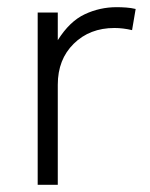

<svg xmlns="http://www.w3.org/2000/svg" viewBox="-20 -515 418 535"><path d="M85 0V-480H141V-403Q174 -455.5 216 -475.2Q258 -495 305 -495Q318 -495 331.8 -494Q345.5 -493 358 -490L348 -431Q335.5 -434 323.2 -435.5Q311 -437 299 -437Q230 -437 185.5 -393.2Q141 -349.5 141 -279V0Z"/></svg>

Font: Geologica Thin Roman Thin
Style: Regular
Weight: 250
Version: Version 1.010;gftools[0.9.28]